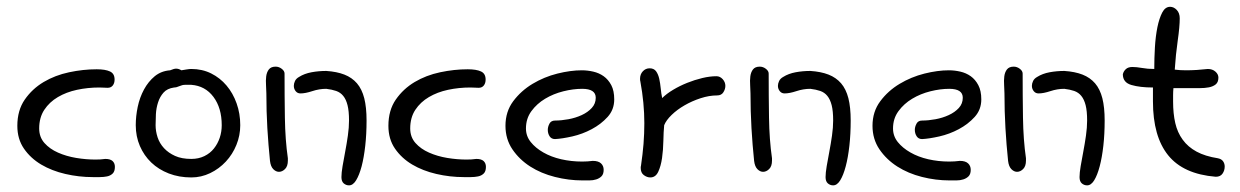

<svg xmlns="http://www.w3.org/2000/svg" viewBox="-20 -523 3661 567"><path d="M291 -53.7Q305.7 -53.7 312.5 -47.4Q319.3 -41 319.3 -30.3Q319.3 -16.6 312.5 -10.3Q305.7 -3.9 295.9 -2Q286.1 0 274.4 0Q262.7 0 253.9 0Q212.9 0 172.9 -9.3Q132.8 -18.6 101.6 -37.1Q70.3 -55.7 50.8 -84Q31.2 -112.3 31.2 -151.4Q31.2 -197.3 53.2 -229Q75.2 -260.7 108.9 -280.8Q142.6 -300.8 184.1 -309.6Q225.6 -318.4 265.6 -318.4Q291 -318.4 304.7 -312Q318.4 -305.7 318.4 -288.1Q318.4 -277.3 313 -270.5Q307.6 -263.7 297.9 -263.7Q291 -263.7 285.2 -264.2Q279.3 -264.6 273.4 -264.6Q239.3 -264.6 207.5 -257.8Q175.8 -251 150.9 -236.3Q126 -221.7 110.8 -198.7Q95.7 -175.8 95.7 -143.6Q95.7 -118.2 111.3 -100.6Q127 -83 151.4 -72.3Q175.8 -61.5 205.1 -56.6Q234.4 -51.8 261.7 -51.8Q269.5 -51.8 276.4 -52.2Q283.2 -52.7 291 -53.7Z M482.4 -315.4Q494.1 -320.3 500 -320.3Q507.8 -320.3 515.6 -315.4Q522.5 -316.4 530.8 -317.9Q539.1 -319.3 544.9 -319.3Q577.1 -319.3 603.5 -306.2Q629.9 -293 648.9 -270.5Q668 -248 678.7 -217.8Q689.5 -187.5 689.5 -153.3Q689.5 -123 678.2 -95.2Q667 -67.4 647 -45.9Q627 -24.4 600.6 -11.7Q574.2 1 544.9 1Q508.8 1 478.5 -10.7Q448.2 -22.5 426.8 -43Q405.3 -63.5 393.1 -91.8Q380.9 -120.1 380.9 -153.3Q380.9 -179.7 386.7 -207.5Q392.6 -235.4 405.3 -258.8Q418 -282.2 437 -297.9Q456.1 -313.5 482.4 -315.4ZM494.1 -264.6Q473.6 -261.7 462.9 -249.5Q452.1 -237.3 446.8 -220.7Q441.4 -204.1 440.4 -186Q439.5 -168 439.5 -153.3Q439.5 -135.7 445.3 -117.7Q451.2 -99.6 464.4 -85.4Q477.5 -71.3 497.1 -62.5Q516.6 -53.7 544.9 -53.7Q566.4 -53.7 583.5 -62Q600.6 -70.3 611.8 -84.5Q623 -98.6 628.9 -116.2Q634.8 -133.8 634.8 -153.3Q634.8 -204.1 610.4 -236.8Q585.9 -269.5 544.9 -272.5H526.4Q518.6 -272.5 509.8 -268.6Q501 -264.6 494.1 -264.6Z M863.3 -295.9Q878.9 -305.7 899.9 -309.6Q920.9 -313.5 943.4 -313.5Q974.6 -311.5 997.1 -302.7Q1019.5 -293.9 1034.2 -276.9Q1048.8 -259.8 1055.7 -232.9Q1062.5 -206.1 1062.5 -167Q1062.5 -127 1058.6 -92.3Q1054.7 -57.6 1047.9 -31.7Q1041 -5.9 1031.7 9.3Q1022.5 24.4 1010.7 24.4Q1002 24.4 995.1 18.6Q988.3 12.7 988.3 0Q988.3 -12.7 991.7 -32.7Q995.1 -52.7 999.5 -75.7Q1003.9 -98.6 1007.3 -122.6Q1010.7 -146.5 1010.7 -167Q1010.7 -195.3 1006.3 -212.4Q1002 -229.5 993.7 -239.7Q985.4 -250 972.7 -254.4Q960 -258.8 943.4 -260.7Q922.9 -260.7 902.3 -253.9Q881.8 -247.1 867.2 -247.1Q858.4 -247.1 853 -253.9Q847.7 -260.7 847.7 -269.5Q847.7 -276.4 851.1 -283.7Q854.5 -291 863.3 -295.9ZM820.3 -305.7Q820.3 -241.2 821.3 -175.3Q822.3 -109.4 830.1 -55.7V-48.8Q830.1 -32.2 821.8 -23.9Q813.5 -15.6 803.7 -15.6Q794.9 -15.6 787.1 -23.4Q779.3 -31.2 777.3 -47.9Q772.5 -94.7 769.5 -144.5Q766.6 -194.3 766.6 -247.1Q766.6 -257.8 765.6 -271.5Q764.6 -285.2 766.1 -297.4Q767.6 -309.6 773.9 -317.9Q780.3 -326.2 793.9 -326.2Q803.7 -326.2 812 -319.8Q820.3 -313.5 820.3 -305.7Z M1386.7 -53.7Q1401.4 -53.7 1408.2 -47.4Q1415 -41 1415 -30.3Q1415 -16.6 1408.2 -10.3Q1401.4 -3.9 1391.6 -2Q1381.8 0 1370.1 0Q1358.4 0 1349.6 0Q1308.6 0 1268.6 -9.3Q1228.5 -18.6 1197.3 -37.1Q1166 -55.7 1146.5 -84Q1127 -112.3 1127 -151.4Q1127 -197.3 1148.9 -229Q1170.9 -260.7 1204.6 -280.8Q1238.3 -300.8 1279.8 -309.6Q1321.3 -318.4 1361.3 -318.4Q1386.7 -318.4 1400.4 -312Q1414.1 -305.7 1414.1 -288.1Q1414.1 -277.3 1408.7 -270.5Q1403.3 -263.7 1393.6 -263.7Q1386.7 -263.7 1380.9 -264.2Q1375 -264.6 1369.1 -264.6Q1335 -264.6 1303.2 -257.8Q1271.5 -251 1246.6 -236.3Q1221.7 -221.7 1206.5 -198.7Q1191.4 -175.8 1191.4 -143.6Q1191.4 -118.2 1207 -100.6Q1222.7 -83 1247.1 -72.3Q1271.5 -61.5 1300.8 -56.6Q1330.1 -51.8 1357.4 -51.8Q1365.2 -51.8 1372.1 -52.2Q1378.9 -52.7 1386.7 -53.7Z M1730.5 -47.9Q1747.1 -47.9 1754.9 -40.5Q1762.7 -33.2 1762.7 -21.5Q1762.7 -8.8 1756.3 -2.4Q1750 3.9 1740.7 6.8Q1731.4 9.8 1720.2 9.8Q1709 9.8 1700.2 9.8Q1659.2 9.8 1618.7 -0.5Q1578.1 -10.7 1545.9 -31.2Q1513.7 -51.8 1493.2 -82Q1472.7 -112.3 1472.7 -151.4Q1472.7 -193.4 1495.6 -224.1Q1518.6 -254.9 1552.7 -275.4Q1586.9 -295.9 1626 -305.7Q1665 -315.4 1698.2 -315.4Q1714.8 -315.4 1731.9 -311.5Q1749 -307.6 1762.7 -297.9Q1776.4 -288.1 1785.2 -271.5Q1793.9 -254.9 1793.9 -229.5Q1793.9 -199.2 1774.4 -177.7Q1754.9 -156.2 1727.5 -141.6Q1700.2 -127 1669.9 -120.1Q1639.6 -113.3 1619.1 -112.3Q1608.4 -112.3 1603 -120.6Q1597.7 -128.9 1597.7 -139.6Q1597.7 -148.4 1602.5 -157.7Q1607.4 -167 1619.1 -167Q1637.7 -167 1658.7 -170.9Q1679.7 -174.8 1697.8 -183.1Q1715.8 -191.4 1727.5 -204.1Q1739.3 -216.8 1739.3 -234.4Q1739.3 -260.7 1699.2 -260.7Q1672.9 -260.7 1643.6 -253.4Q1614.3 -246.1 1589.8 -231.4Q1565.4 -216.8 1549.3 -194.8Q1533.2 -172.9 1533.2 -143.6Q1533.2 -121.1 1547.4 -103.5Q1561.5 -85.9 1584.5 -72.8Q1607.4 -59.6 1637.2 -52.7Q1667 -45.9 1699.2 -45.9Q1707 -45.9 1714.8 -46.4Q1722.7 -46.9 1730.5 -47.9Z M1873 -34.2Q1877.9 -67.4 1880.4 -98.1Q1882.8 -128.9 1882.8 -159.2Q1882.8 -218.8 1871.1 -282.2Q1870.1 -285.2 1870.1 -290Q1870.1 -303.7 1878.4 -312.5Q1886.7 -321.3 1898.4 -321.3Q1911.1 -321.3 1917.5 -312.5Q1923.8 -303.7 1926.8 -290.5Q1929.7 -277.3 1931.2 -262.2Q1932.6 -247.1 1935.5 -233.4Q1948.2 -246.1 1967.8 -257.8Q1987.3 -269.5 2009.3 -278.3Q2031.2 -287.1 2053.7 -292.5Q2076.2 -297.9 2095.7 -297.9Q2106.4 -297.9 2114.3 -289.1Q2122.1 -280.3 2122.1 -269.5Q2122.1 -259.8 2116.2 -250.5Q2110.4 -241.2 2097.7 -241.2Q2074.2 -241.2 2048.8 -232.9Q2023.4 -224.6 2001.5 -211.9Q1979.5 -199.2 1963.4 -183.6Q1947.3 -168 1941.4 -153.3Q1939.5 -133.8 1939 -106.9Q1938.5 -80.1 1935.1 -56.2Q1931.6 -32.2 1923.8 -15.6Q1916 1 1900.4 1Q1890.6 1 1881.3 -5.9Q1872.1 -12.7 1872.1 -27.3Q1872.1 -31.2 1873 -34.2Z M2293 -295.9Q2308.6 -305.7 2329.6 -309.6Q2350.6 -313.5 2373 -313.5Q2404.3 -311.5 2426.8 -302.7Q2449.2 -293.9 2463.9 -276.9Q2478.5 -259.8 2485.4 -232.9Q2492.2 -206.1 2492.2 -167Q2492.2 -127 2488.3 -92.3Q2484.4 -57.6 2477.5 -31.7Q2470.7 -5.9 2461.4 9.3Q2452.1 24.4 2440.4 24.4Q2431.6 24.4 2424.8 18.6Q2418 12.7 2418 0Q2418 -12.7 2421.4 -32.7Q2424.8 -52.7 2429.2 -75.7Q2433.6 -98.6 2437 -122.6Q2440.4 -146.5 2440.4 -167Q2440.4 -195.3 2436 -212.4Q2431.6 -229.5 2423.3 -239.7Q2415 -250 2402.3 -254.4Q2389.6 -258.8 2373 -260.7Q2352.5 -260.7 2332 -253.9Q2311.5 -247.1 2296.9 -247.1Q2288.1 -247.1 2282.7 -253.9Q2277.3 -260.7 2277.3 -269.5Q2277.3 -276.4 2280.8 -283.7Q2284.2 -291 2293 -295.9ZM2250 -305.7Q2250 -241.2 2251 -175.3Q2252 -109.4 2259.8 -55.7V-48.8Q2259.8 -32.2 2251.5 -23.9Q2243.2 -15.6 2233.4 -15.6Q2224.6 -15.6 2216.8 -23.4Q2209 -31.2 2207 -47.9Q2202.1 -94.7 2199.2 -144.5Q2196.3 -194.3 2196.3 -247.1Q2196.3 -257.8 2195.3 -271.5Q2194.3 -285.2 2195.8 -297.4Q2197.3 -309.6 2203.6 -317.9Q2210 -326.2 2223.6 -326.2Q2233.4 -326.2 2241.7 -319.8Q2250 -313.5 2250 -305.7Z M2814.5 -47.9Q2831.1 -47.9 2838.9 -40.5Q2846.7 -33.2 2846.7 -21.5Q2846.7 -8.8 2840.3 -2.4Q2834 3.9 2824.7 6.8Q2815.4 9.8 2804.2 9.8Q2793 9.8 2784.2 9.8Q2743.2 9.8 2702.6 -0.5Q2662.1 -10.7 2629.9 -31.2Q2597.7 -51.8 2577.1 -82Q2556.6 -112.3 2556.6 -151.4Q2556.6 -193.4 2579.6 -224.1Q2602.5 -254.9 2636.7 -275.4Q2670.9 -295.9 2710 -305.7Q2749 -315.4 2782.2 -315.4Q2798.8 -315.4 2815.9 -311.5Q2833 -307.6 2846.7 -297.9Q2860.4 -288.1 2869.1 -271.5Q2877.9 -254.9 2877.9 -229.5Q2877.9 -199.2 2858.4 -177.7Q2838.9 -156.2 2811.5 -141.6Q2784.2 -127 2753.9 -120.1Q2723.6 -113.3 2703.1 -112.3Q2692.4 -112.3 2687 -120.6Q2681.6 -128.9 2681.6 -139.6Q2681.6 -148.4 2686.5 -157.7Q2691.4 -167 2703.1 -167Q2721.7 -167 2742.7 -170.9Q2763.7 -174.8 2781.7 -183.1Q2799.8 -191.4 2811.5 -204.1Q2823.2 -216.8 2823.2 -234.4Q2823.2 -260.7 2783.2 -260.7Q2756.8 -260.7 2727.5 -253.4Q2698.2 -246.1 2673.8 -231.4Q2649.4 -216.8 2633.3 -194.8Q2617.2 -172.9 2617.2 -143.6Q2617.2 -121.1 2631.3 -103.5Q2645.5 -85.9 2668.5 -72.8Q2691.4 -59.6 2721.2 -52.7Q2751 -45.9 2783.2 -45.9Q2791 -45.9 2798.8 -46.4Q2806.6 -46.9 2814.5 -47.9Z M3043 -295.9Q3058.6 -305.7 3079.6 -309.6Q3100.6 -313.5 3123 -313.5Q3154.3 -311.5 3176.8 -302.7Q3199.2 -293.9 3213.9 -276.9Q3228.5 -259.8 3235.4 -232.9Q3242.2 -206.1 3242.2 -167Q3242.2 -127 3238.3 -92.3Q3234.4 -57.6 3227.5 -31.7Q3220.7 -5.9 3211.4 9.3Q3202.1 24.4 3190.4 24.4Q3181.6 24.4 3174.8 18.6Q3168 12.7 3168 0Q3168 -12.7 3171.4 -32.7Q3174.8 -52.7 3179.2 -75.7Q3183.6 -98.6 3187 -122.6Q3190.4 -146.5 3190.4 -167Q3190.4 -195.3 3186 -212.4Q3181.6 -229.5 3173.3 -239.7Q3165 -250 3152.3 -254.4Q3139.6 -258.8 3123 -260.7Q3102.5 -260.7 3082 -253.9Q3061.5 -247.1 3046.9 -247.1Q3038.1 -247.1 3032.7 -253.9Q3027.3 -260.7 3027.3 -269.5Q3027.3 -276.4 3030.8 -283.7Q3034.2 -291 3043 -295.9ZM3000 -305.7Q3000 -241.2 3001 -175.3Q3002 -109.4 3009.8 -55.7V-48.8Q3009.8 -32.2 3001.5 -23.9Q2993.2 -15.6 2983.4 -15.6Q2974.6 -15.6 2966.8 -23.4Q2959 -31.2 2957 -47.9Q2952.1 -94.7 2949.2 -144.5Q2946.3 -194.3 2946.3 -247.1Q2946.3 -257.8 2945.3 -271.5Q2944.3 -285.2 2945.8 -297.4Q2947.3 -309.6 2953.6 -317.9Q2960 -326.2 2973.6 -326.2Q2983.4 -326.2 2991.7 -319.8Q3000 -313.5 3000 -305.7Z M3570.3 -1Q3474.6 -8.8 3429.7 -64.5Q3384.8 -120.1 3384.8 -223.6V-264.6Q3346.7 -264.6 3321.3 -272Q3295.9 -279.3 3295.9 -303.7Q3297.9 -312.5 3304.7 -318.8Q3311.5 -325.2 3324.2 -325.2Q3335.9 -325.2 3352.5 -322.3Q3369.1 -319.3 3388.7 -319.3Q3388.7 -350.6 3390.6 -383.3Q3392.6 -416 3397.9 -442.4Q3403.3 -468.8 3412.1 -485.8Q3420.9 -502.9 3435.5 -502.9Q3446.3 -502.9 3455.1 -493.7Q3463.9 -484.4 3463.9 -468.8Q3463.9 -444.3 3458 -403.3Q3452.1 -362.3 3449.2 -317.4Q3457 -316.4 3465.3 -315.9Q3473.6 -315.4 3482.4 -315.4Q3498 -315.4 3514.2 -316.4Q3530.3 -317.4 3546.9 -319.3Q3560.5 -319.3 3569.3 -311.5Q3578.1 -303.7 3578.1 -293.9Q3578.1 -280.3 3570.3 -273.9Q3562.5 -267.6 3550.3 -265.1Q3538.1 -262.7 3522 -262.7Q3505.9 -262.7 3490.2 -262.7H3445.3Q3444.3 -252 3444.3 -242.2Q3444.3 -232.4 3444.3 -222.7Q3444.3 -187.5 3450.7 -159.7Q3457 -131.8 3472.7 -110.4Q3488.3 -88.9 3513.7 -75.2Q3539.1 -61.5 3576.2 -55.7Q3586.9 -53.7 3591.8 -46.9Q3596.7 -40 3596.7 -31.2Q3596.7 -19.5 3590.3 -10.3Q3584 -1 3570.3 -1Z"/></svg>

Font: Hi Melody
Style: Regular
Weight: 400
Designer: YoonDesign Inc.
Foundry: YoonDesign Inc.
Version: Version 3.00